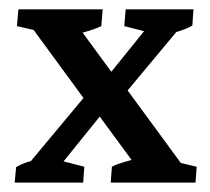

<svg xmlns="http://www.w3.org/2000/svg" viewBox="-20 -388 446 408"><path d="M11.2 0 14.2 -32.7Q25.4 -39.6 39.3 -43.9Q53.2 -48.3 67.4 -51.8L35.2 -33.2L172.4 -197.8L236.3 -195.3L105.5 -33.2L104 -47.9L159.2 -33.7L156.7 0ZM215.3 0 217.8 -33.7Q228 -39.1 242.2 -43.2Q256.3 -47.4 270.5 -50.8L266.6 -38.6L170.9 -168.9L246.6 -202.1L372.6 -30.3L337.4 -47.9L397.9 -33.7L395.5 0ZM198.2 -368.2 195.3 -332.5Q185.1 -327.6 171.1 -323.2Q157.2 -318.8 143.1 -315.4L147.5 -329.6L243.2 -199.2L167.5 -166L41.5 -337.9L76.7 -318.4L16.1 -332.5L19 -368.2ZM391.1 -368.2 388.7 -333.5Q377 -327.1 363 -322.5Q349.1 -317.9 335 -314.5L367.2 -335L230 -170.4L166 -172.9L296.9 -335L299.3 -318.4L244.1 -332.5L247.1 -368.2Z"/></svg>

Font: Markazi Text Medium
Style: Regular
Weight: 500
Designer: Borna Izadpanah (Arabic designer), Fiona Ross (Arabic design director) and Florian Runge (Latin designer)
Foundry: Borna Izadpanah and Florian Runge
Version: Version 1.001